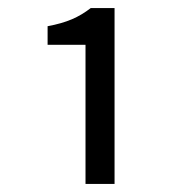

<svg xmlns="http://www.w3.org/2000/svg" viewBox="-20 -897 450 476"><path d="M192 -441H264V-877H205C175 -854 146 -841 98 -832V-786H192Z"/></svg>

Font: Noto Sans Mono CJK SC Regular
Style: Regular
Weight: 400
Designer: Ryoko NISHIZUKA (kana & ideographs); Paul D. Hunt (Latin, Greek & Cyrillic); Wenlong ZHANG (bopomofo); Sandoll Communica
Foundry: Adobe Systems Incorporated
Version: Version 1.005;PS 1.005;hotconv 1.0.96;makeotf.lib2.5.65012